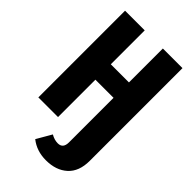

<svg xmlns="http://www.w3.org/2000/svg" viewBox="-272 -778 1085 1085"><g transform="rotate(45 270.0 -236.0)"><path d="M348.1 -692.9H504.9V47.9Q504.9 133.3 456.3 177.2Q407.7 221.2 327.1 221.2Q252.9 221.2 200.2 179.2L252 89.8Q279.3 106 307.1 106Q348.1 106 348.1 57.1V-298.8H203.1V0H45.9V-692.9H203.1V-421.9H348.1Z"/></g></svg>

Font: Fira Sans Compressed
Style: Bold
Weight: 700
Width: 1
Designer: Carrois Corporate & Edenspiekermann AG
Foundry: Carrois Corporate GbR & Edenspiekermann AG
Version: Version 4.203;PS 004.203;hotconv 1.0.88;makeotf.lib2.5.64775